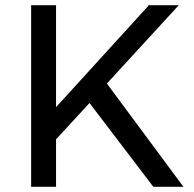

<svg xmlns="http://www.w3.org/2000/svg" viewBox="-20 -720 747 740"><path d="M687 0H571L325 -323L196 -183V0H100V-700H196V-307L554 -700H669L392 -398Z"/></svg>

Font: Montserrat
Style: Regular
Weight: 400
Designer: Julieta Ulanovsky
Foundry: Julieta Ulanovsky
Version: Version 6.001